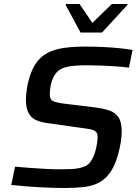

<svg xmlns="http://www.w3.org/2000/svg" viewBox="-20 -928 685 956"><path d="M303 8Q260 8 212.5 6Q165 4 119 0.5Q73 -3 36 -7L55 -98Q90 -95 130 -92Q170 -89 207.5 -87Q245 -85 272 -85Q306 -85 331 -86Q356 -87 375 -91Q394 -95 409 -103Q422 -110 431 -123Q440 -136 447 -153Q454 -170 458 -187.5Q462 -205 464 -220.5Q466 -236 466 -246Q466 -263 458 -271.5Q450 -280 431 -284Q412 -288 379 -292L217 -315Q154 -323 131.5 -351.5Q109 -380 109 -429Q109 -447 111.5 -469Q114 -491 119 -514Q133 -574 157 -610Q181 -646 216.5 -664.5Q252 -683 299 -689.5Q346 -696 405 -696Q448 -696 492 -694Q536 -692 575 -688Q614 -684 640 -679L622 -591Q594 -595 558 -597.5Q522 -600 485.5 -601.5Q449 -603 416 -603Q382 -603 356.5 -601Q331 -599 313 -595Q295 -591 281 -583Q267 -575 256.5 -560.5Q246 -546 239.5 -528Q233 -510 230.5 -491.5Q228 -473 228 -457Q228 -433 243.5 -425Q259 -417 299 -412L455 -393Q493 -388 522.5 -378.5Q552 -369 569 -345.5Q586 -322 586 -275Q586 -264 585 -250Q584 -236 581.5 -220.5Q579 -205 575 -187Q560 -119 535 -79Q510 -39 476 -20.5Q442 -2 399 3Q356 8 303 8ZM381 -766 307 -903 308 -908H376L440 -814L537 -908H616L614 -903L488 -766Z"/></svg>

Font: Saira Thin Medium
Style: Italic
Weight: 500
Italic angle: -12°
Version: Version 1.101